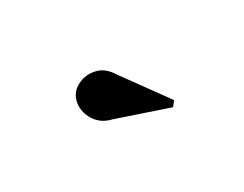

<svg xmlns="http://www.w3.org/2000/svg" viewBox="-35 -1144 570 448"><g transform="rotate(-30 250.0 -920.5)"><path d="M339.5 -838 203.5 -884Q179.5 -889.5 166 -906Q152.5 -922.5 150.5 -942.8Q148.5 -963 159 -979Q168.5 -993 187.5 -999.5Q206.5 -1006 227.5 -1000.2Q248.5 -994.5 263.5 -970.5L350 -851Z"/></g></svg>

Font: Bodoni Moda
Style: Bold
Weight: 700
Designer: Owen Earl
Foundry: indestructible type
Version: Version 2.005